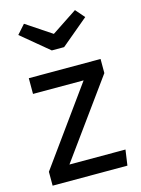

<svg xmlns="http://www.w3.org/2000/svg" viewBox="-119 -853 674 920"><g transform="rotate(-15 218.5 -392.5)"><path d="M404 -457 129 -77H407L396 0H25V-69L299 -449H48V-527H404ZM385 -740 250 -627H189L53 -740L93 -785L219 -701L346 -785Z"/></g></svg>

Font: Wolseley Sans
Style: Regular
Weight: 400
Designer: Carrois Corporate & Edenspiekermann AG
Foundry: Carrois Corporate GbR & Edenspiekermann AG
Version: Version 4.202